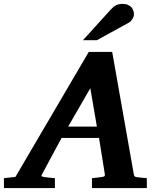

<svg xmlns="http://www.w3.org/2000/svg" viewBox="-73 -949 808 969"><path d="M382.8 -503.9 271 -310.1H416ZM391.1 0V-49.8Q398.9 -50.8 407 -51.5Q415 -52.2 421.9 -53.2Q429.7 -54.2 437 -55.2Q446.8 -56.2 452.1 -58.6Q457.5 -61 456.1 -69.8L426.8 -252.9H237.8L139.2 -69.8Q134.3 -62.5 138.2 -59.3Q142.1 -56.2 151.9 -55.2Q159.7 -54.2 168.5 -53.2Q175.8 -52.2 185.1 -51.5Q194.3 -50.8 204.1 -49.8V0H-53.2V-49.8L4.9 -56.2L375 -687H493.2L602.1 -70.8Q603.5 -61 607.2 -58.3Q610.8 -55.7 622.1 -54.2Q628.9 -53.7 636.7 -52.7Q643.6 -51.8 651.6 -51.3Q659.7 -50.8 668 -49.8V0ZM603 -876.5Q603 -871.6 601.1 -865.5Q599.1 -859.4 595.5 -853.5Q591.8 -847.7 587.2 -842.5Q582.5 -837.4 576.7 -834.5L416 -746.1H345.7L482.9 -897.5Q491.2 -906.7 498.3 -912.8Q505.4 -918.9 512.7 -922.6Q520 -926.3 527.8 -927.7Q535.6 -929.2 545.9 -929.2Q562 -929.2 573 -924.3Q584 -919.4 590.6 -911.9Q597.2 -904.3 600.1 -894.8Q603 -885.3 603 -876.5Z"/></svg>

Font: Charis SIL Viet
Style: Bold Italic
Weight: 700
Italic angle: -11°
Foundry: SIL International
Version: Version 5.000